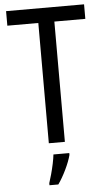

<svg xmlns="http://www.w3.org/2000/svg" viewBox="-62 -753 557 1013"><g transform="rotate(-5 217.0 -246.5)"><path d="M259 0H174V-637H10V-714H423V-637H259ZM277 71Q268 105 247.5 147.5Q227 190 205 221H158V210Q164 192 171.5 165Q179 138 185 109.5Q191 81 193 61H277Z"/></g></svg>

Font: Noto Sans Lao Condensed
Style: Regular
Weight: 400
Width: 3
Designer: Monotype Design Team
Foundry: Monotype Imaging Inc.
Version: Version 2.003; ttfautohint (v1.8.4.7-5d5b)